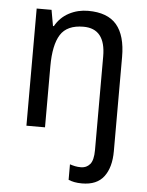

<svg xmlns="http://www.w3.org/2000/svg" viewBox="-55 -684 669 875"><g transform="rotate(5 279.5 -246.0)"><path d="M353 147Q333 147 318 144Q303 141 291 136V65Q303 69 315 71.5Q327 74 342 74Q367 74 383 55.5Q399 37 399 -10V-438Q399 -565 298 -565Q223 -565 193 -517.5Q163 -470 163 -372V-93H78V-629H146L159 -556H163Q186 -597 226 -618Q266 -639 313 -639Q402 -639 443.5 -590Q485 -541 485 -443V-12Q485 62 453 104.5Q421 147 353 147Z"/></g></svg>

Font: Noto Sans Kannada UI SemiCondensed
Style: Regular
Weight: 400
Width: 4
Designer: Jelle Bosma - Monotype Design Team
Foundry: Monotype Imaging Inc.
Version: Version 2.005; ttfautohint (v1.8.4.7-5d5b)